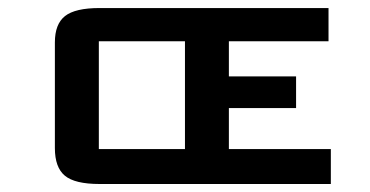

<svg xmlns="http://www.w3.org/2000/svg" viewBox="-20 -460 925 480"><path d="M807.1 0H442.4Q442.4 0 432.1 0H229Q167 0 142.1 -20.8Q117.2 -41.5 117.2 -89.8V-354Q117.2 -399.9 142.6 -419.9Q168 -439.9 229 -439.9H432.1H442.4H801.3V-356.9H552.2V-269H720.2V-189.9H552.2V-87.4H807.1ZM442.4 -87.4V-356.9H227.1V-87.4Z"/></svg>

Font: Squarish Sans CT
Style: RegularSC
Weight: 400
Version: Version 0.9